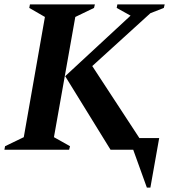

<svg xmlns="http://www.w3.org/2000/svg" viewBox="-34 -680 795 872"><path d="M-14 0 -11 -16 74 -57 170 -603 99 -644 102 -660H397L393 -644L308 -603L211 -57L284 -16L280 0ZM468 0 262 -334 559 -609 496 -644 499 -660H714L710 -644L649 -620L385 -380L599 -53H689L649 172H633L571 0Z"/></svg>

Font: Spectral
Style: Bold Italic
Weight: 700
Italic angle: -10°
Designer: Jean-Baptiste Levee
Foundry: Production Type
Version: Version 2.001